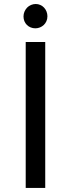

<svg xmlns="http://www.w3.org/2000/svg" viewBox="-20 -921 351 941"><path d="M201.7 0H106V-715.3H201.7ZM153.3 -782.2Q141.1 -782.2 130.4 -786.6Q119.6 -791 111.8 -798.8Q104 -806.6 99.6 -817.1Q95.2 -827.6 95.2 -840.3Q95.2 -853 100.1 -864.3Q105 -875.5 113 -883.8Q121.1 -892.1 132.1 -896.7Q143.1 -901.4 155.3 -901.4Q167 -901.4 177.5 -896.7Q188 -892.1 195.8 -883.8Q203.6 -875.5 208 -864.5Q212.4 -853.5 212.4 -841.3Q212.4 -828.1 207.5 -817.1Q202.6 -806.2 194.6 -798.6Q186.5 -791 175.8 -786.6Q165 -782.2 153.3 -782.2Z"/></svg>

Font: Proza Libre
Style: Regular
Weight: 400
Designer: Jasper de Waard
Foundry: Jasper de Waard
Version: Version 1.000; ttfautohint (v1.4.1.8-43bc)